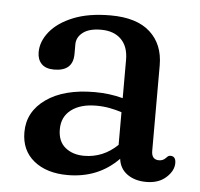

<svg xmlns="http://www.w3.org/2000/svg" viewBox="-41 -506 583 559"><g transform="rotate(5 250.0 -226.0)"><path d="M40 -102.5Q40 -162.5 92.2 -199.5Q144.5 -236.5 234 -236.5Q277.5 -236.5 316.5 -226V-338Q316.5 -377 295.2 -398Q274 -419 236.5 -419Q202 -419 183.8 -405Q165.5 -391 165.5 -370V-342Q165.5 -291.5 110 -291.5Q85.5 -291.5 73.2 -304.2Q61 -317 61 -338Q61 -369.5 84.2 -398.2Q107.5 -427 152 -445Q196.5 -463 260.5 -463Q337 -463 376.2 -427.5Q415.5 -392 415.5 -330.5V-80.5Q415.5 -55 437.5 -55Q449 -55 457 -63.5Q459.5 -66.5 462.5 -68.8Q465.5 -71 469.5 -71Q485.5 -71 485.5 -51Q485.5 -28.5 463.8 -8.8Q442 11 406 11Q372.5 11 350.2 -5Q328 -21 324.5 -49.5Q265.5 11 176 11Q114.5 11 77.2 -19.2Q40 -49.5 40 -102.5ZM142 -120Q142 -84.5 163.8 -66.8Q185.5 -49 219 -49Q274.5 -49 316.5 -89.5V-185Q299.5 -190.5 281 -194Q262.5 -197.5 242 -197.5Q196 -197.5 169 -177Q142 -156.5 142 -120Z"/></g></svg>

Font: Fraunces 72pt SuperSoft
Style: Regular
Weight: 400
Version: Version 1.000;[b76b70a41]